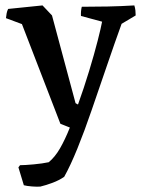

<svg xmlns="http://www.w3.org/2000/svg" viewBox="-20 -478 532 709"><path d="M68 206 48 140 54 132Q71 132 104 129Q137 126 160 121Q183 102 201.5 70Q220 38 238 -7L203 -21L61 -389L2 -411Q3 -420 4.5 -428.5Q6 -437 10 -445L137 -458L172 -421L259 -97L268 -92Q290 -153 309 -215.5Q328 -278 340.5 -327Q353 -376 357 -398L279 -419Q278 -437 282 -453Q329 -453 378 -454Q427 -455 476 -458Q479 -449 480 -439.5Q481 -430 481 -421L429 -390Q404 -321 375 -236Q346 -151 318 -70Q292 6 266 70Q240 134 217 175Q198 188 174 197Q150 206 129 211Q117 212 98 210.5Q79 209 68 206Z"/></svg>

Font: Labrada Medium
Style: Regular
Weight: 500
Designer: Mercedes Jáuregui
Foundry: Omnibus-Type Team
Version: Version 1.000; ttfautohint (v1.8.4.7-5d5b)